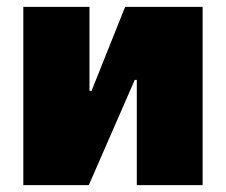

<svg xmlns="http://www.w3.org/2000/svg" viewBox="-20 -540 659 560"><path d="M48 0H239L373 -307H379V0H571V-520H345L247 -275H241V-520H48Z"/></svg>

Font: Fixel Text Black
Style: Regular
Weight: 900
Width: 4
Designer: AlfaBravo + MacPaw
Foundry: Kyrylo Tkachov, Marchela Mozhyna, Serhii Makarenko, Maria Weinstein, Zakhar Kryvoshyya
Version: Version 1.211